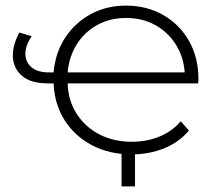

<svg xmlns="http://www.w3.org/2000/svg" viewBox="-20 -546 776 684"><path d="M449 4Q370 4 308 -28.5Q246 -61 210 -118Q174 -175 171 -249H150Q91 -249 60 -274.5Q29 -300 26 -341Q23 -382 49 -430L93 -417Q71 -385 70.5 -355.5Q70 -326 91.5 -307Q113 -288 155 -288H171Q177 -358 212 -411.5Q247 -465 303 -495.5Q359 -526 429 -526Q503 -526 561.5 -492.5Q620 -459 653.5 -400Q687 -341 687 -263Q687 -256 686 -249H221Q223 -187 253.5 -140Q284 -93 334.5 -67Q385 -41 450 -41Q502 -41 547 -59Q592 -77 624 -114L653 -81Q618 -39 564.5 -17.5Q511 4 449 4ZM221 -288H638Q634 -344 606 -388Q578 -432 532.5 -457Q487 -482 429 -482Q372 -482 326.5 -457Q281 -432 253.5 -388Q226 -344 221 -288ZM413 118V-14H461V118Z"/></svg>

Font: Montserrat Light
Style: Regular
Weight: 300
Designer: Julieta Ulanovsky
Foundry: Julieta Ulanovsky
Version: Version 9.000; ttfautohint (v1.8.4.7-5d5b)